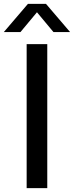

<svg xmlns="http://www.w3.org/2000/svg" viewBox="-58 -967 381 987"><path d="M79 0V-740H185V0ZM-38.5 -802 85.5 -947H178.5L302.5 -802H217L122 -916H142L47 -802Z"/></svg>

Font: Encode Sans Condensed Thin Medium
Style: Regular
Weight: 500
Version: Version 3.002